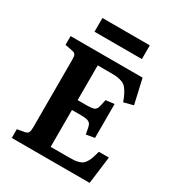

<svg xmlns="http://www.w3.org/2000/svg" viewBox="-207 -1016 1052 1143"><g transform="rotate(30 319.5 -444.0)"><path d="M159.2 -793.9V-888.2H484.9V-793.9ZM48.8 0V-60.1L97.2 -68.8Q117.2 -72.3 122.6 -83.5Q127.9 -94.7 127.9 -120.1V-584Q127.9 -608.9 122.1 -618.2Q116.2 -627.4 95.2 -630.9L48.8 -640.1V-700.2H543.9L582 -532.2L517.1 -515.1Q505.9 -545.9 495.6 -565.4Q485.4 -585 474.1 -598.4Q462.9 -611.8 447 -618.2Q431.2 -624.5 413.3 -627.2Q395.5 -629.9 368.2 -629.9H275.9V-391.1H327.1Q342.3 -391.1 352.1 -391.4Q361.8 -391.6 370.8 -393.3Q379.9 -395 384.8 -396Q389.6 -397 394.8 -401.6Q399.9 -406.2 402.1 -408.9Q404.3 -411.6 407.2 -420.4Q410.2 -429.2 411.4 -434.8Q412.6 -440.4 415.5 -454.1Q416.5 -458 417 -460.4Q417.5 -462.9 418.2 -466.8Q418.9 -470.7 419.9 -474.1L478 -481V-248L419.9 -237.8Q419.4 -240.2 418.9 -245.6Q411.6 -292 404.3 -303.2Q394.5 -319.3 363.8 -322.3Q356 -322.8 344.2 -323.2H275.9V-69.8H394Q420.4 -69.8 436.8 -71Q453.1 -72.3 468.5 -76.9Q483.9 -81.5 492.7 -88.6Q501.5 -95.7 510.5 -109.9Q519.5 -124 525.6 -142.1Q531.7 -160.2 539.1 -188H607.9L584 0Z"/></g></svg>

Font: Literata Book
Style: Bold
Weight: 700
Designer: Latin by Veronika Burian and Jose Scaglione. Greek by Irene Vlachou. Cyrillic by Vera Evstafieva
Foundry: TypeTogether
Version: Version 2.003;PS 002.003;hotconv 1.0.88;makeotf.lib2.5.64775